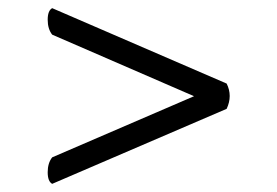

<svg xmlns="http://www.w3.org/2000/svg" viewBox="-20 -472 680 471"><path d="M456 -236 108 -387Q97 -401 97 -423.5Q97 -446 108 -452L536 -267Q551 -237 536 -205L108 -21Q97 -27 97 -49.5Q97 -72 108 -86Z"/></svg>

Font: Libertinus Mono
Style: Regular
Weight: 400
Designer: Philipp H. Poll
Foundry: Khaled Hosny
Version: Version 6.7